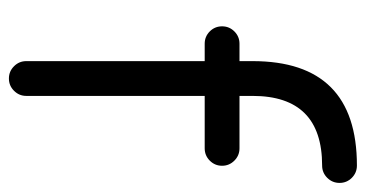

<svg xmlns="http://www.w3.org/2000/svg" viewBox="-215 -606 821 431"><g transform="rotate(90 195.5 -390.5)"><path d="M351.6 -781.2Q367.7 -781.2 379.2 -769.8Q390.6 -758.3 390.6 -742.2Q390.6 -726.1 379.2 -714.6Q367.7 -703.1 351.6 -703.1Q195.3 -703.1 195.3 -546.9V-517.6H313Q329.1 -517.6 340.6 -506.1Q352.1 -494.6 352.1 -478.5Q352.1 -462.4 340.6 -450.9Q329.1 -439.5 313 -439.5H195.3V-39.1Q195.3 -22.9 183.8 -11.5Q172.4 0 156.2 0Q140.1 0 128.7 -11.5Q117.2 -22.9 117.2 -39.1V-439.5H78.1Q62 -439.5 50.5 -450.9Q39.1 -462.4 39.1 -478.5Q39.1 -494.6 50.5 -506.1Q62 -517.6 78.1 -517.6H117.2V-546.9Q117.2 -781.2 351.6 -781.2Z"/></g></svg>

Font: Comfortaa
Style: Regular
Weight: 400
Designer: Johan Aakerlund - aajohan
Foundry: Johan Aakerlund
Version: Version 2.004 2013